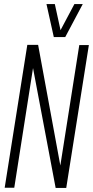

<svg xmlns="http://www.w3.org/2000/svg" viewBox="-20 -921 456 942"><path d="M3 0 114 -701H167L276 -109L369 -700H416L305 1H253L142 -587L50 0ZM386 -901 300 -739H244L208 -901H249L277 -773L345 -901Z"/></svg>

Font: Georama Condensed Light
Style: Italic
Weight: 300
Width: 3
Italic angle: -9°
Designer: Jean-Baptiste Levee
Foundry: Production Type
Version: Version 1.000